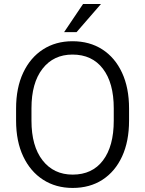

<svg xmlns="http://www.w3.org/2000/svg" viewBox="-20 -926 723 956"><path d="M622.6 -385.7V-325.2Q622.6 -222.2 587.9 -147Q553.2 -71.8 490.2 -31Q427.2 9.8 341.8 9.8Q258.3 9.8 194.8 -31Q131.3 -71.8 95.7 -147Q60.1 -222.2 60.1 -325.2V-385.7Q60.1 -488.8 95.5 -564Q130.9 -639.2 194.1 -679.9Q257.3 -720.7 340.8 -720.7Q426.3 -720.7 489.5 -679.9Q552.7 -639.2 587.6 -564Q622.6 -488.8 622.6 -385.7ZM546.4 -325.2V-386.7Q546.4 -513.2 492.4 -583.7Q438.5 -654.3 340.8 -654.3Q246.6 -654.3 191.7 -583.7Q136.7 -513.2 136.7 -386.7V-325.2Q136.7 -198.2 192.1 -127.4Q247.6 -56.6 341.8 -56.6Q439.5 -56.6 492.9 -127.4Q546.4 -198.2 546.4 -325.2ZM299.3 -766.1 393.6 -906.2H482.9L361.3 -766.1Z"/></svg>

Font: Vazirmatn RD UI Light
Style: Regular
Weight: 300
Designer: Saber Rastikerdar
Foundry: Saber Rastikerdar
Version: Version 33.003